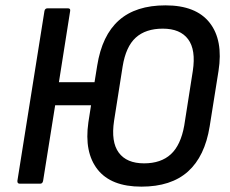

<svg xmlns="http://www.w3.org/2000/svg" viewBox="-20 -686 860 717"><path d="M598 -666Q712 -666 763 -601Q814 -536 796 -421L763 -214Q745 -102 682 -45.5Q619 11 508 11Q395 11 344.5 -53Q294 -117 310 -229L320 -293H186L141 -11Q139 0 130 0H54Q44 0 45 -11L146 -645Q148 -655 158 -655H233Q244 -655 242 -645L200 -379H333L343 -441Q361 -554 424 -610Q487 -666 598 -666ZM700 -421Q712 -500 682.5 -539.5Q653 -579 588 -579Q524 -579 487 -545.5Q450 -512 438 -438L406 -235Q394 -156 423.5 -116Q453 -76 518 -76Q581 -76 618 -110Q655 -144 668 -217Z"/></svg>

Font: Sofia Sans Semi Condensed SemiBold
Style: Italic
Weight: 600
Italic angle: -9°
Version: Version 4.100